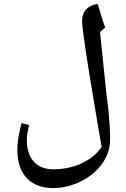

<svg xmlns="http://www.w3.org/2000/svg" viewBox="-20 -694 641 973"><path d="M250 259Q163 259 115.5 208.5Q68 158 68 65Q68 46 70 27.5Q72 9 76.5 -14.5Q81 -38 89 -70L128 -60Q116 -15 116 14Q116 86 151 125Q186 164 252 164Q302 164 350 150Q398 136 437 109Q455 97 469.5 82Q484 67 495 51L470 -95Q462 -144 452 -203.5Q442 -263 432 -324Q422 -385 414 -439Q406 -493 401 -532.5Q396 -572 396 -588Q396 -625 417 -647Q438 -669 475 -674Q483 -648 493 -615Q503 -582 513 -554L487 -532L519 -220Q526 -171 530 -129.5Q534 -88 536 -53.5Q538 -19 538 14Q538 77 499 133.5Q460 190 392 224Q358 241 322.5 250Q287 259 250 259Z"/></svg>

Font: Noto Naskh Arabic Medium
Style: Regular
Weight: 500
Designer: Monotype Design Team, David Williams, Mohamad Dakak and Nizar Qandah
Foundry: Monotype Imaging Inc.
Version: Version 2.016